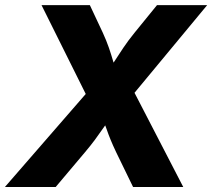

<svg xmlns="http://www.w3.org/2000/svg" viewBox="-44 -748 849 768"><path d="M-24.4 0 354 -435.5 332.5 -304.7 122.1 -727.5H315.4L366.7 -618.2Q381.8 -585.4 391.6 -556.9Q401.4 -528.3 408.9 -502Q416.5 -475.6 426.8 -449.7H377.4Q396.5 -475.6 413.3 -502Q430.2 -528.3 449.5 -557.1Q468.8 -585.9 495.1 -618.2L584 -727.5H784.7L442.4 -314.5L462.4 -438L689 0H488.3L420.4 -139.6Q406.7 -168.5 398.2 -189.5Q389.6 -210.4 383.3 -229Q377 -247.6 367.7 -268.6H392.6Q377 -247.6 364.3 -229Q351.6 -210.4 335.9 -189.2Q320.3 -168 296.4 -139.6L178.7 0Z"/></svg>

Font: Inter 17pt ExtraBold
Style: Italic
Weight: 800
Italic angle: -9.3988°
Version: Version 4.001;git-66647c0bb